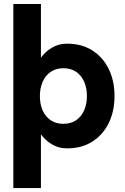

<svg xmlns="http://www.w3.org/2000/svg" viewBox="-20 -743 637 978"><path d="M183.2 -253.3Q183.2 -294.8 197.5 -326.9Q211.7 -359 238.6 -377.2Q265.4 -395.5 302.9 -395.5Q340.7 -395.5 367.4 -377.4Q394.1 -359.3 408.4 -327.3Q422.7 -295.4 422.7 -253.9Q422.7 -212.4 408.4 -180.5Q394.1 -148.5 367.4 -130.4Q340.7 -112.3 302.9 -112.3Q265.4 -112.3 238.6 -130.3Q211.7 -148.2 197.5 -180Q183.2 -211.8 183.2 -253.3ZM47.9 -322.7V214.8H188.5V-58.6Q198.3 -44.8 216.6 -28.1Q234.8 -11.4 261.3 0.6Q287.9 12.7 322 12.7Q396.4 12.7 450.5 -21.8Q504.6 -56.2 533.9 -116.4Q563.3 -176.6 563.3 -253.9Q563.3 -331.2 533.9 -391.4Q504.6 -451.6 450.5 -486Q396.4 -520.5 322 -520.5Q287.9 -520.5 261.3 -508.4Q234.8 -496.4 216.6 -479.9Q198.3 -463.5 188.5 -449.2Q188.5 -455.1 188.5 -477.2Q188.5 -499.3 188.5 -530.3Q188.5 -561.3 188.5 -594.7Q188.5 -628.1 188.5 -657.1Q188.5 -686.1 188.5 -704.4Q188.5 -722.7 188.5 -722.7H47.9Z"/></svg>

Font: Giphurs SC
Style: Regular
Weight: 400
Version: Version 0.920